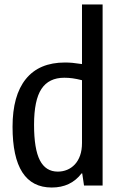

<svg xmlns="http://www.w3.org/2000/svg" viewBox="-20 -828 537 857"><path d="M211 9Q36 9 36 -262Q36 -402 95.5 -475.5Q155 -549 270 -549Q287 -549 303.5 -547.5Q320 -546 346 -542V-808H438V0H355L347 -54H344Q296 9 211 9ZM238 -62Q260 -62 279.5 -70Q299 -78 314 -94Q329 -110 337.5 -134Q346 -158 346 -190V-470Q322 -476 304 -478.5Q286 -481 267 -481Q198 -481 165 -431Q132 -381 132 -271Q132 -163 158 -112.5Q184 -62 238 -62Z"/></svg>

Font: Encode Sans Compressed
Style: Medium
Weight: 500
Designer: Pablo Impallari, Andres Torresi
Foundry: Pablo Impallari, Andres Torresi
Version: Version 1.000; ttfautohint (v1.00) -l 8 -r 50 -G 200 -x 14 -